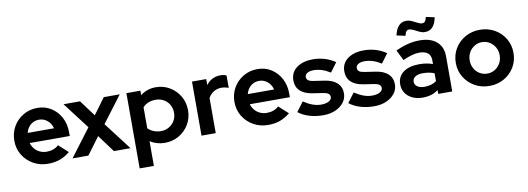

<svg xmlns="http://www.w3.org/2000/svg" viewBox="-68 -1179 5006 1822"><g transform="rotate(-10 2435.0 -268.0)"><path d="M309 10Q231 10 167.5 -26Q104 -62 67 -123Q30 -184 30 -260Q30 -336 65.5 -397Q101 -458 162 -494Q223 -530 298 -530Q373 -530 431 -493Q489 -456 522.5 -393Q556 -330 556 -250V-214H170Q179 -183 199.5 -158Q220 -133 250.5 -119Q281 -105 316 -105Q351 -105 380.5 -116Q410 -127 431 -147L521 -65Q473 -26 422.5 -8Q372 10 309 10ZM168 -312H421Q414 -343 395.5 -366.5Q377 -390 351.5 -403.5Q326 -417 295 -417Q263 -417 237.5 -404Q212 -391 194 -367.5Q176 -344 168 -312Z M545 0 745 -265 550 -521H709L824 -366L938 -521H1092L900 -267L1104 0H944L821 -166L698 0Z M1156 204V-521H1291V-478Q1355 -528 1439 -528Q1513 -528 1573 -492Q1633 -456 1668.5 -395.5Q1704 -335 1704 -260Q1704 -185 1668 -124.5Q1632 -64 1571 -28.5Q1510 7 1435 7Q1396 7 1360 -3.5Q1324 -14 1293 -34V204ZM1417 -109Q1460 -109 1494.5 -129Q1529 -149 1549 -183Q1569 -217 1569 -260Q1569 -303 1549 -337.5Q1529 -372 1494.5 -391.5Q1460 -411 1417 -411Q1379 -411 1347.5 -398.5Q1316 -386 1293 -361V-158Q1315 -136 1347.5 -122.5Q1380 -109 1417 -109Z M1788 0V-521H1925V-463Q1950 -497 1985 -515Q2020 -533 2064 -533Q2102 -532 2121 -521V-401Q2106 -408 2088 -411.5Q2070 -415 2051 -415Q2011 -415 1978 -395Q1945 -375 1925 -338V0Z M2430 10Q2352 10 2288.5 -26Q2225 -62 2188 -123Q2151 -184 2151 -260Q2151 -336 2186.5 -397Q2222 -458 2283 -494Q2344 -530 2419 -530Q2494 -530 2552 -493Q2610 -456 2643.5 -393Q2677 -330 2677 -250V-214H2291Q2300 -183 2320.5 -158Q2341 -133 2371.5 -119Q2402 -105 2437 -105Q2472 -105 2501.5 -116Q2531 -127 2552 -147L2642 -65Q2594 -26 2543.5 -8Q2493 10 2430 10ZM2289 -312H2542Q2535 -343 2516.5 -366.5Q2498 -390 2472.5 -403.5Q2447 -417 2416 -417Q2384 -417 2358.5 -404Q2333 -391 2315 -367.5Q2297 -344 2289 -312Z M2961 10Q2889 10 2828 -8.5Q2767 -27 2722 -62L2790 -153Q2835 -123 2876.5 -108Q2918 -93 2959 -93Q3005 -93 3032.5 -108.5Q3060 -124 3060 -149Q3060 -169 3044.5 -181Q3029 -193 2995 -198L2895 -213Q2817 -225 2777 -263.5Q2737 -302 2737 -365Q2737 -416 2763.5 -452.5Q2790 -489 2838.5 -509.5Q2887 -530 2954 -530Q3011 -530 3065.5 -514Q3120 -498 3168 -465L3102 -376Q3059 -403 3020 -415Q2981 -427 2941 -427Q2904 -427 2881.5 -413Q2859 -399 2859 -376Q2859 -355 2875 -343Q2891 -331 2930 -326L3030 -311Q3107 -300 3148 -261.5Q3189 -223 3189 -162Q3189 -112 3159 -73.5Q3129 -35 3078 -12.5Q3027 10 2961 10Z M3452 10Q3380 10 3319 -8.5Q3258 -27 3213 -62L3281 -153Q3326 -123 3367.5 -108Q3409 -93 3450 -93Q3496 -93 3523.5 -108.5Q3551 -124 3551 -149Q3551 -169 3535.5 -181Q3520 -193 3486 -198L3386 -213Q3308 -225 3268 -263.5Q3228 -302 3228 -365Q3228 -416 3254.5 -452.5Q3281 -489 3329.5 -509.5Q3378 -530 3445 -530Q3502 -530 3556.5 -514Q3611 -498 3659 -465L3593 -376Q3550 -403 3511 -415Q3472 -427 3432 -427Q3395 -427 3372.5 -413Q3350 -399 3350 -376Q3350 -355 3366 -343Q3382 -331 3421 -326L3521 -311Q3598 -300 3639 -261.5Q3680 -223 3680 -162Q3680 -112 3650 -73.5Q3620 -35 3569 -12.5Q3518 10 3452 10Z M3919 9Q3863 9 3820 -11.5Q3777 -32 3753 -68Q3729 -104 3729 -151Q3729 -226 3785.5 -267.5Q3842 -309 3941 -309Q4009 -309 4069 -288V-326Q4069 -371 4041 -394Q4013 -417 3959 -417Q3926 -417 3888 -406.5Q3850 -396 3800 -374L3750 -475Q3812 -503 3868.5 -517Q3925 -531 3982 -531Q4087 -531 4145.5 -480.5Q4204 -430 4204 -338V0H4069V-37Q4037 -13 4000 -2Q3963 9 3919 9ZM3859 -154Q3859 -124 3885 -106.5Q3911 -89 3954 -89Q3988 -89 4017 -97.5Q4046 -106 4069 -123V-199Q4044 -209 4017 -214Q3990 -219 3959 -219Q3912 -219 3885.5 -201.5Q3859 -184 3859 -154ZM3859 -597 3775 -615Q3802 -736 3889 -736Q3917 -736 3943.5 -723.5Q3970 -711 3994 -698.5Q4018 -686 4036 -686Q4053 -686 4063 -698Q4073 -710 4080 -740L4162 -722Q4150 -660 4121.5 -630Q4093 -600 4049 -600Q4022 -600 3995.5 -612.5Q3969 -625 3945 -637.5Q3921 -650 3901 -650Q3885 -650 3875 -638Q3865 -626 3859 -597Z M4562 10Q4484 10 4421 -26Q4358 -62 4321 -123Q4284 -184 4284 -260Q4284 -336 4320.5 -397.5Q4357 -459 4420.5 -495Q4484 -531 4562 -531Q4640 -531 4703.5 -495Q4767 -459 4803.5 -397.5Q4840 -336 4840 -260Q4840 -184 4803.5 -123Q4767 -62 4704 -26Q4641 10 4562 10ZM4562 -109Q4603 -109 4635.5 -129Q4668 -149 4687.5 -183.5Q4707 -218 4707 -260Q4707 -303 4687.5 -337Q4668 -371 4635.5 -391.5Q4603 -412 4562 -412Q4522 -412 4489 -391.5Q4456 -371 4437 -337Q4418 -303 4418 -260Q4418 -218 4437 -183.5Q4456 -149 4489 -129Q4522 -109 4562 -109Z"/></g></svg>

Font: Red Hat Display ExtraBold
Style: Regular
Weight: 800
Designer: Pentagram, MCKL
Foundry: Pentagram, MCKL
Version: Version 1.023